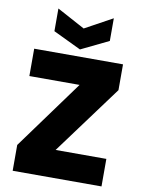

<svg xmlns="http://www.w3.org/2000/svg" viewBox="-101 -1023 816 1092"><g transform="rotate(10 306.5 -477.0)"><path d="M563 -705H50V-547H340L50 -149V0H563V-159H270L563 -556ZM307 -867 146 -954V-823L307 -746L466 -823V-954Z"/></g></svg>

Font: SVN-Poppins ExtraBold
Style: Regular
Weight: 800
Designer: Ninad Kale (Devanagari), Jonny Pinhorn (Latin)
Foundry: Indian Type Foundry
Version: Version 3.002 2017; ttfautohint (v1.8.3)